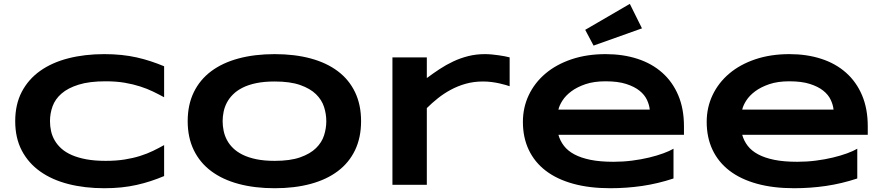

<svg xmlns="http://www.w3.org/2000/svg" viewBox="-20 -973 4649 1011"><path d="M844.2 -45.9Q809.1 -31.2 773.4 -19.5Q737.8 -7.8 699.7 0.7Q661.6 9.3 619.4 13.7Q577.1 18.1 528.8 18.1Q426.3 18.1 340.1 -3.9Q253.9 -25.9 191.7 -70.1Q129.4 -114.3 94.7 -180.4Q60.1 -246.6 60.1 -335Q60.1 -423.3 94.7 -489.5Q129.4 -555.7 191.7 -599.9Q253.9 -644 340.1 -666Q426.3 -688 528.8 -688Q577.1 -688 619.4 -683.6Q661.6 -679.2 699.7 -670.7Q737.8 -662.1 773.4 -650.4Q809.1 -638.7 844.2 -624V-460.9Q816.4 -476.1 785.6 -491Q754.9 -505.9 717.8 -517.8Q680.7 -529.8 636.2 -537.4Q591.8 -544.9 536.1 -544.9Q450.7 -544.9 394.3 -527.3Q337.9 -509.8 304.2 -480.5Q270.5 -451.2 256.8 -413.3Q243.2 -375.5 243.2 -335Q243.2 -308.1 249 -282Q254.9 -255.9 268.6 -232.7Q282.2 -209.5 304.2 -189.9Q326.2 -170.4 358.9 -156.2Q391.6 -142.1 435.3 -134Q479 -126 536.1 -126Q591.8 -126 636.2 -133.1Q680.7 -140.1 717.8 -151.9Q754.9 -163.6 785.6 -178.5Q816.4 -193.4 844.2 -209V-45.9Z M1881.3 -335Q1881.3 -248.5 1849.6 -182.4Q1817.9 -116.2 1758.8 -71.8Q1699.7 -27.3 1615.5 -4.6Q1531.2 18.1 1426.3 18.1Q1321.3 18.1 1236.6 -4.6Q1151.9 -27.3 1092.3 -71.8Q1032.7 -116.2 1000.5 -182.4Q968.3 -248.5 968.3 -335Q968.3 -421.4 1000.5 -487.5Q1032.7 -553.7 1092.3 -598.1Q1151.9 -642.6 1236.6 -665.3Q1321.3 -688 1426.3 -688Q1531.2 -688 1615.5 -665.3Q1699.7 -642.6 1758.8 -598.1Q1817.9 -553.7 1849.6 -487.5Q1881.3 -421.4 1881.3 -335ZM1698.2 -335Q1698.2 -372.6 1686.3 -409.9Q1674.3 -447.3 1643.8 -477.1Q1613.3 -506.8 1560.5 -525.4Q1507.8 -543.9 1426.3 -543.9Q1371.6 -543.9 1330.1 -535.4Q1288.6 -526.9 1258.3 -511.7Q1228 -496.6 1207.5 -476.3Q1187 -456.1 1174.8 -432.9Q1162.6 -409.7 1157.5 -384.5Q1152.3 -359.4 1152.3 -335Q1152.3 -310.1 1157.5 -284.7Q1162.6 -259.3 1174.8 -236.1Q1187 -212.9 1207.5 -192.9Q1228 -172.9 1258.3 -158Q1288.6 -143.1 1330.1 -134.5Q1371.6 -126 1426.3 -126Q1507.8 -126 1560.5 -144.5Q1613.3 -163.1 1643.8 -192.9Q1674.3 -222.7 1686.3 -260Q1698.2 -297.4 1698.2 -335Z M2663.6 -519Q2656.2 -521.5 2642.3 -525.6Q2628.4 -529.8 2609.9 -533.9Q2591.3 -538.1 2569.1 -541Q2546.9 -543.9 2523.4 -543.9Q2474.6 -543.9 2432.4 -532Q2390.1 -520 2353.5 -500.2Q2316.9 -480.5 2285.4 -455.3Q2253.9 -430.2 2227.5 -403.8V0H2046.4V-670.9H2227.5V-562Q2260.3 -586.4 2294.7 -609.1Q2329.1 -631.8 2366.5 -649.4Q2403.8 -667 2445.3 -677.5Q2486.8 -688 2533.2 -688Q2550.8 -688 2569.1 -686.3Q2587.4 -684.6 2604.7 -682.1Q2622.1 -679.7 2637.2 -676.8Q2652.3 -673.8 2663.6 -670.9V-519Z M3526.4 -33.2Q3443.8 -5.9 3361.6 6.1Q3279.3 18.1 3193.4 18.1Q3083.5 18.1 2997.8 -5.6Q2912.1 -29.3 2853.5 -74.2Q2794.9 -119.1 2764.2 -184.1Q2733.4 -249 2733.4 -331.1Q2733.4 -407.2 2764.4 -472.4Q2795.4 -537.6 2852.3 -585.7Q2909.2 -633.8 2989.7 -660.9Q3070.3 -688 3169.4 -688Q3260.7 -688 3336.7 -663.3Q3412.6 -638.7 3467 -590.3Q3521.5 -542 3551.5 -471.2Q3581.5 -400.4 3581.5 -308.1V-263.2H2920.4Q2929.2 -231.4 2949.5 -205.1Q2969.7 -178.7 3004.4 -160.2Q3039.1 -141.6 3089.6 -131.3Q3140.1 -121.1 3210.4 -121.1Q3260.3 -121.1 3308.1 -127.2Q3356 -133.3 3397.5 -143.3Q3439 -153.3 3472.4 -165.5Q3505.9 -177.7 3526.4 -189.9ZM3401.4 -396Q3398.9 -420.9 3386.5 -447.5Q3374 -474.1 3347.2 -495.6Q3320.3 -517.1 3276.9 -531Q3233.4 -544.9 3168.5 -544.9Q3107.4 -544.9 3063 -529.8Q3018.6 -514.6 2988.5 -492.2Q2958.5 -469.7 2941.9 -443.8Q2925.3 -418 2920.4 -396ZM3360.4 -823.7 3105.5 -732.9 3061.5 -815.9 3296.4 -952.6Z M4494.1 -33.2Q4411.6 -5.9 4329.3 6.1Q4247.1 18.1 4161.1 18.1Q4051.3 18.1 3965.6 -5.6Q3879.9 -29.3 3821.3 -74.2Q3762.7 -119.1 3731.9 -184.1Q3701.2 -249 3701.2 -331.1Q3701.2 -407.2 3732.2 -472.4Q3763.2 -537.6 3820.1 -585.7Q3877 -633.8 3957.5 -660.9Q4038.1 -688 4137.2 -688Q4228.5 -688 4304.4 -663.3Q4380.4 -638.7 4434.8 -590.3Q4489.3 -542 4519.3 -471.2Q4549.3 -400.4 4549.3 -308.1V-263.2H3888.2Q3897 -231.4 3917.2 -205.1Q3937.5 -178.7 3972.2 -160.2Q4006.8 -141.6 4057.4 -131.3Q4107.9 -121.1 4178.2 -121.1Q4228 -121.1 4275.9 -127.2Q4323.7 -133.3 4365.2 -143.3Q4406.7 -153.3 4440.2 -165.5Q4473.6 -177.7 4494.1 -189.9ZM4369.1 -396Q4366.7 -420.9 4354.2 -447.5Q4341.8 -474.1 4314.9 -495.6Q4288.1 -517.1 4244.6 -531Q4201.2 -544.9 4136.2 -544.9Q4075.2 -544.9 4030.8 -529.8Q3986.3 -514.6 3956.3 -492.2Q3926.3 -469.7 3909.7 -443.8Q3893.1 -418 3888.2 -396Z"/></svg>

Font: Syncopate
Style: Bold
Weight: 700
Designer: Astigmatic (AOETI)
Foundry: Astigmatic (AOETI)
Version: Version 1.001 2011